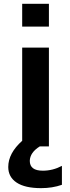

<svg xmlns="http://www.w3.org/2000/svg" viewBox="-20 -770 367 1010"><path d="M196.3 219.7Q111.3 219.7 67.4 190.4Q23.4 161.1 23.4 108.4Q23.4 36.1 96.7 -29.3V-519.5H237.3V0H189.5Q137.7 32.2 136.7 76.2Q136.7 127.9 205.1 127.9Q257.8 127.9 305.7 102.5V202.1Q255.9 219.7 196.3 219.7ZM96.7 -629.9V-750H237.3V-629.9Z"/></svg>

Font: Mgen+ 1c bold
Style: Bold
Weight: 700
Designer: [Source Han Sans]
Ryoko NISHIZUKA  (kana & ideographs); Paul D. Hunt (Latin, Greek & Cyrillic); Wenlong ZHANG  (bopomofo
Version: Version 1.059.20150602